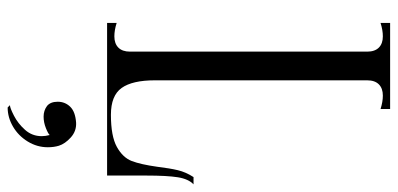

<svg xmlns="http://www.w3.org/2000/svg" viewBox="-289 -491 1040 502"><g transform="rotate(90 231.0 -240.0)"><path d="M462 -226Q448 -213 443.5 -185Q439 -157 439 -102V0H40V-25Q59 -19 75 -19Q94 -19 104.5 -29.5Q115 -40 115 -60V-680Q115 -700 104.5 -710.5Q94 -721 75 -721Q59 -721 40 -715V-740H265V-715Q246 -721 230 -721Q211 -721 200.5 -710.5Q190 -700 190 -680V-125Q190 -66 210 -38Q230 -10 280 -10Q336 -10 364 -25.5Q392 -41 401 -64.5Q410 -88 416 -131Q420 -164 425 -185Q430 -206 443 -226ZM336 171Q336 161 333 150Q330 154 315 160Q300 166 285 166Q269 166 257 157Q246 148 246 129Q246 110 259 96.5Q272 83 301 81Q323 80 339.5 95Q356 110 361 126Q365 139 365 155Q365 183 350 207.5Q335 232 311 246Q287 260 261 260L255 254Q262 254 282.5 243.5Q303 233 319.5 214.5Q336 196 336 171Z"/></g></svg>

Font: Viaoda Libre
Style: Regular
Weight: 400
Designer: Gydient
Version: Version 2.000